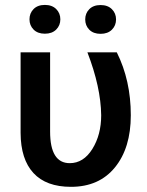

<svg xmlns="http://www.w3.org/2000/svg" viewBox="-20 -738 587 769"><path d="M180.7 -528.3H62.5V-205.6Q63 -100.1 114 -44.9Q165 10.3 264.2 10.3Q377 10.3 440.4 -67.6Q503.9 -145.5 503.9 -276.4Q503.9 -416 447.8 -528.3H330.1Q383.8 -389.2 385.3 -276.4Q385.3 -198.2 349.9 -141.4Q314.5 -84.5 259.3 -84.5Q180.7 -84.5 180.7 -210.9ZM98.1 -660.6Q98.1 -636.2 114.5 -619.6Q130.9 -603 159.7 -603Q188.5 -603 205.1 -619.6Q221.7 -636.2 221.7 -660.6Q221.7 -685.1 205.1 -701.7Q188.5 -718.3 159.7 -718.3Q130.9 -718.3 114.5 -701.7Q98.1 -685.1 98.1 -660.6ZM321.3 -660.2Q321.3 -635.7 337.6 -619.1Q354 -602.5 382.8 -602.5Q411.6 -602.5 428.2 -619.1Q444.8 -635.7 444.8 -660.2Q444.8 -684.6 428.2 -701.2Q411.6 -717.8 382.8 -717.8Q354 -717.8 337.6 -701.2Q321.3 -684.6 321.3 -660.2Z"/></svg>

Font: FAU Chimera Medium
Style: Regular
Weight: 500
Version: Version 1.002;hotconv 1.0.117;makeotfexe 2.5.65602